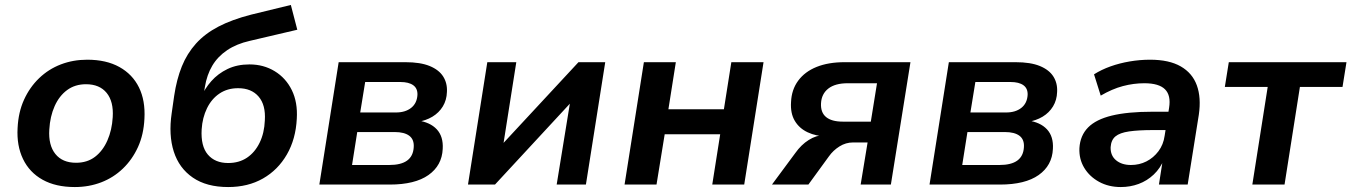

<svg xmlns="http://www.w3.org/2000/svg" viewBox="-20 -745 5455 775"><path d="M282 10Q205 10 152 -19.5Q99 -49 73 -103Q47 -157 51 -228Q54 -292 77 -342.5Q100 -393 138 -429.5Q176 -466 225.5 -485Q275 -504 332 -504Q409 -504 462 -474.5Q515 -445 541 -392Q567 -339 563 -266Q560 -202 537 -151.5Q514 -101 476 -64.5Q438 -28 388.5 -9Q339 10 282 10ZM287 -88Q332 -88 363.5 -112Q395 -136 413.5 -178Q432 -220 435 -272Q439 -335 410.5 -370Q382 -405 327 -405Q283 -405 251 -381.5Q219 -358 200.5 -316.5Q182 -275 179 -222Q175 -159 203.5 -123.5Q232 -88 287 -88Z M901 10Q814 10 758.5 -28Q703 -66 681.5 -133Q660 -200 673 -288L683 -358Q693 -425 714 -477Q735 -529 771 -569Q807 -609 861.5 -637.5Q916 -666 994 -686L1154 -725L1180 -625L988 -580Q935 -568 897 -542.5Q859 -517 837 -480Q815 -443 807 -394L800 -351H791Q806 -387 833 -417.5Q860 -448 898.5 -466.5Q937 -485 987 -485Q1044 -485 1089 -457.5Q1134 -430 1158 -381Q1182 -332 1178 -266Q1174 -184 1138 -121.5Q1102 -59 1041.5 -24.5Q981 10 901 10ZM901 -87Q945 -87 977 -108.5Q1009 -130 1028 -169Q1047 -208 1049 -259Q1053 -321 1024 -355Q995 -389 941 -389Q898 -389 866 -367.5Q834 -346 815.5 -308Q797 -270 794 -223Q790 -155 819 -121Q848 -87 901 -87Z M1269 0 1347 -494H1616Q1677 -494 1714.5 -478.5Q1752 -463 1769 -436Q1786 -409 1784 -374Q1783 -341 1767.5 -315.5Q1752 -290 1725.5 -274Q1699 -258 1662 -252L1664 -259Q1716 -252 1743 -223Q1770 -194 1767 -144Q1764 -77 1709.5 -38.5Q1655 0 1553 0ZM1401 -79H1551Q1599 -79 1623.5 -97Q1648 -115 1650 -151Q1652 -182 1632 -197Q1612 -212 1573 -212H1422ZM1434 -291H1578Q1616 -291 1639.5 -309.5Q1663 -328 1665 -362Q1666 -388 1648 -401Q1630 -414 1596 -414H1454Z M1869 0 1947 -494H2064L2009 -145H1991L2315 -494H2423L2345 0H2227L2284 -350H2302L1978 0Z M2501 0 2579 -494H2708L2678 -304H2902L2932 -494H3062L2984 0H2855L2887 -203H2663L2630 0Z M3096 0 3190 -127Q3214 -161 3244.5 -180Q3275 -199 3303 -199H3319V-194Q3274 -195 3240 -211Q3206 -227 3188 -257.5Q3170 -288 3173 -333Q3175 -383 3202 -419.5Q3229 -456 3276.5 -475Q3324 -494 3389 -494H3655L3576 0H3454L3482 -170H3423Q3394 -170 3368.5 -154Q3343 -138 3326 -114L3243 0ZM3382 -254H3495L3520 -409H3402Q3351 -409 3323.5 -387.5Q3296 -366 3294 -328Q3292 -291 3314.5 -272.5Q3337 -254 3382 -254Z M3732 0 3810 -494H4079Q4140 -494 4177.5 -478.5Q4215 -463 4232 -436Q4249 -409 4247 -374Q4246 -341 4230.5 -315.5Q4215 -290 4188.5 -274Q4162 -258 4125 -252L4127 -259Q4179 -252 4206 -223Q4233 -194 4230 -144Q4227 -77 4172.5 -38.5Q4118 0 4016 0ZM3864 -79H4014Q4062 -79 4086.5 -97Q4111 -115 4113 -151Q4115 -182 4095 -197Q4075 -212 4036 -212H3885ZM3897 -291H4041Q4079 -291 4102.5 -309.5Q4126 -328 4128 -362Q4129 -388 4111 -401Q4093 -414 4059 -414H3917Z M4504 10Q4455 10 4416.5 -11Q4378 -32 4356.5 -67.5Q4335 -103 4337 -147Q4340 -198 4372 -230.5Q4404 -263 4468 -278.5Q4532 -294 4631 -294H4710L4699 -220H4634Q4575 -220 4537.5 -214.5Q4500 -209 4482.5 -194.5Q4465 -180 4463 -151Q4462 -117 4485 -98Q4508 -79 4545 -79Q4579 -79 4607.5 -93.5Q4636 -108 4656 -134.5Q4676 -161 4681 -197L4699 -310Q4707 -360 4682.5 -384.5Q4658 -409 4599 -409Q4556 -409 4512.5 -397.5Q4469 -386 4423 -359L4396 -445Q4426 -464 4462.5 -477Q4499 -490 4540 -497Q4581 -504 4622 -504Q4699 -504 4746 -477Q4793 -450 4811 -400.5Q4829 -351 4819 -282L4774 0H4658L4674 -103H4679Q4664 -66 4637 -40.5Q4610 -15 4576 -2.5Q4542 10 4504 10Z M5035 0 5097 -394H4924L4940 -494H5415L5399 -394H5227L5165 0Z"/></svg>

Font: Nunito Sans 10pt
Style: Bold Italic
Weight: 700
Italic angle: -9°
Designer: Vernon Adams
Foundry: Vernon Adams
Version: Version 3.101;gftools[0.9.27]